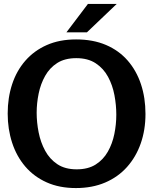

<svg xmlns="http://www.w3.org/2000/svg" viewBox="-20 -943 777 974"><path d="M365 11Q281 11 216.5 -18Q152 -47 108 -98.5Q64 -150 41.5 -219Q19 -288 19 -367Q19 -447 41.5 -515.5Q64 -584 108.5 -635Q153 -686 217.5 -714.5Q282 -743 366 -743Q452 -743 517.5 -715Q583 -687 627.5 -636Q672 -585 695 -516Q718 -447 718 -365Q718 -284 694 -215.5Q670 -147 624.5 -96Q579 -45 513.5 -17Q448 11 365 11ZM369 -84Q427 -84 465.5 -108.5Q504 -133 527 -173.5Q550 -214 560 -263Q570 -312 570 -361Q570 -410 560.5 -460.5Q551 -511 528 -553.5Q505 -596 465.5 -622Q426 -648 367 -648Q309 -648 270.5 -623.5Q232 -599 209 -558Q186 -517 176 -468Q166 -419 166 -371Q166 -322 176 -271.5Q186 -221 209 -178.5Q232 -136 271 -110Q310 -84 369 -84ZM426 -923H572L421 -779H317Z"/></svg>

Font: Rosario Light
Style: Bold
Weight: 700
Version: Version 1.101; ttfautohint (v1.8.1.43-b0c9)